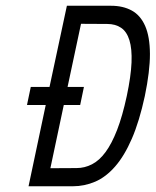

<svg xmlns="http://www.w3.org/2000/svg" viewBox="-20 -650 543 670"><path d="M367.7 -629.9Q409.2 -629.9 439.7 -613.3Q470.2 -596.7 486.6 -559.3Q502.9 -522 503.2 -461.9Q503.4 -401.9 485.4 -314.9Q466.3 -226.6 440.2 -166.3Q414.1 -106 381.8 -69.1Q349.6 -32.2 312.3 -16.1Q274.9 0 233.9 0H79.6L139.6 -283.7H74.2L87.4 -346.7H152.8L213.4 -629.9ZM215.8 -346.7H272.9L259.8 -283.7H202.6L155.8 -63L247.1 -63.5Q275.4 -63.5 301 -76.7Q326.7 -89.8 348.4 -119.4Q370.1 -148.9 388.7 -196.8Q407.2 -244.6 422.4 -314.9Q437 -384.3 439 -432.1Q440.9 -480 431.6 -509.8Q422.4 -539.6 402.6 -553Q382.8 -566.4 354 -566.4L262.7 -566.9Z"/></svg>

Font: Fibel Nord
Style: Italic
Weight: 400
Designer: Peter Wiegel
Foundry: Peter Wioegel
Version: Version 000.000